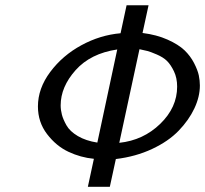

<svg xmlns="http://www.w3.org/2000/svg" viewBox="-20 -714 784 734"><path d="M125 -307.1Q125 -376 172.1 -439Q219.2 -502 291 -541Q362.8 -580.1 440.9 -586.9L463.9 -693.8H547.9L524.9 -587.9Q579.1 -581.1 620.6 -562.5Q662.1 -543.9 685.1 -522Q708 -500 721.9 -472.9Q735.8 -445.8 740 -425.8Q744.1 -405.8 744.1 -387.2Q744.1 -344.2 723.1 -299.6Q702.1 -254.9 663.1 -214.4Q624 -173.8 561.5 -144.5Q499 -115.2 422.9 -106L399.9 0H315.9L338.9 -106.9Q288.1 -111.8 241.5 -133.8Q194.8 -155.8 159.9 -201.4Q125 -247.1 125 -307.1ZM211.9 -311Q211.9 -293.9 216.6 -275.9Q221.2 -257.8 234.1 -234.9Q247.1 -211.9 277.6 -193.8Q308.1 -175.8 352.1 -168.9L428.2 -524.9Q326.2 -509.8 269 -445.8Q211.9 -381.8 211.9 -311ZM436 -168Q527.8 -177.7 592.5 -240.5Q657.2 -303.2 657.2 -382.8Q657.2 -416 645 -441.4Q632.8 -466.8 618.4 -481Q604 -495.1 579.6 -505.6Q555.2 -516.1 543.7 -519Q532.2 -522 513.2 -525.9Z"/></svg>

Font: CMU Sans Serif
Style: Oblique
Weight: 500
Italic angle: -12°
Version: Version 0.7.0